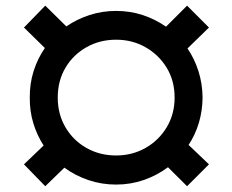

<svg xmlns="http://www.w3.org/2000/svg" viewBox="-20 -641 817 677"><path d="M389.6 9.8Q338.4 9.8 292 -5.9Q245.6 -21.5 207 -49.8L139.6 15.6L64.5 -61.5L133.8 -127.9Q110.4 -164.1 97.4 -206.8Q84.5 -249.5 85 -296.9Q84.5 -346.2 98.6 -390.6Q112.8 -435.1 138.2 -471.7L64.5 -543.9L139.6 -621.1L213.9 -547.9Q251.5 -573.7 296.1 -588.1Q340.8 -602.5 389.6 -602.5Q438.5 -602.5 483.2 -587.9Q527.8 -573.2 565.4 -546.9L639.6 -621.1L716.8 -543.9L641.1 -470.2Q666 -433.6 679.9 -389.6Q693.8 -345.7 694.3 -296.9Q693.8 -250 681.2 -207.8Q668.5 -165.5 645 -129.9L716.8 -61.5L639.6 15.6L572.3 -51.3Q533.7 -22.5 487.1 -6.3Q440.4 9.8 389.6 9.8ZM389.6 -92.8Q446.3 -92.8 493.2 -119.4Q540 -146 567.9 -192.4Q595.7 -238.8 595.7 -296.9Q595.7 -356 567.9 -401.9Q540 -447.8 493.2 -474.4Q446.3 -501 389.6 -501Q331.5 -501 284.7 -474.4Q237.8 -447.8 210.7 -401.9Q183.6 -356 183.6 -296.9Q183.6 -238.8 210.7 -192.4Q237.8 -146 284.7 -119.4Q331.5 -92.8 389.6 -92.8Z"/></svg>

Font: Inter Display Black
Style: Regular
Weight: 900
Designer: Rasmus Andersson
Foundry: rsms
Version: Version 4.000;git-a52131595